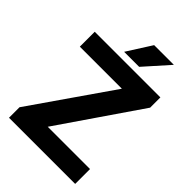

<svg xmlns="http://www.w3.org/2000/svg" viewBox="-258 -1012 1124 1124"><g transform="rotate(45 304.0 -450.5)"><path d="M231.9 -123 576.7 -626V-710.9H33.2V-587.4H381.3L34.2 -86.9V0H582V-123ZM362.3 -749.5 497.6 -901.4H334.5L237.8 -749.5Z"/></g></svg>

Font: Vazirmatn ExtraBold
Style: Regular
Weight: 800
Designer: Saber Rastikerdar
Foundry: Saber Rastikerdar
Version: Version 33.003